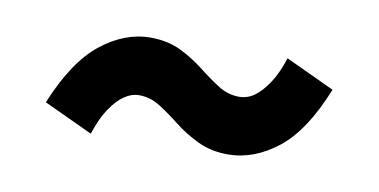

<svg xmlns="http://www.w3.org/2000/svg" viewBox="-35 -500 671 340"><g transform="rotate(10 300.0 -330.0)"><path d="M385 -240Q355 -240 331 -251.5Q307 -263 288 -278Q269 -293 251 -304.5Q233 -316 213 -316Q199 -316 186 -307Q173 -298 161 -280Q149 -262 140 -234L52 -275Q84 -353 126.5 -386.5Q169 -420 215 -420Q246 -420 269.5 -408.5Q293 -397 312 -382Q331 -367 349 -355.5Q367 -344 387 -344Q402 -344 414.5 -353Q427 -362 439 -380Q451 -398 460 -426L548 -385Q517 -307 474.5 -273.5Q432 -240 385 -240Z"/></g></svg>

Font: Source Code Pro ExtraLight
Style: Bold
Weight: 700
Monospace: yes
Version: Version 1.018;hotconv 1.0.116;makeotfexe 2.5.65601